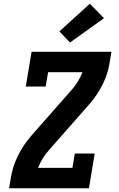

<svg xmlns="http://www.w3.org/2000/svg" viewBox="-20 -1014 640 1034"><path d="M29 0 39 -61Q49 -119 76.5 -175Q104 -231 145 -279L365 -529Q384 -550 399 -574.5Q414 -599 424 -625H239L226 -548H119L150 -735H580L570 -674Q561 -616 533 -560Q505 -504 464 -456L244 -206Q225 -185 210 -160.5Q195 -136 185 -110H370L383 -187H490L459 0ZM357 -785 300 -845 464 -994 540 -916Z"/></svg>

Font: Iosevka Curly Slab XBdExObl
Style: Regular
Weight: 800
Width: 7
Italic angle: -9°
Monospace: yes
Designer: Belleve Invis
Foundry: Belleve Invis
Version: Version 11.1.0; ttfautohint (v1.8.3)